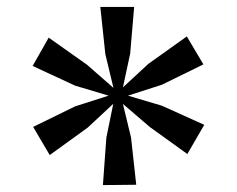

<svg xmlns="http://www.w3.org/2000/svg" viewBox="-20 -845 686 556"><path d="M278 -309 288 -446.5 308 -544.5 234 -475.5 124 -396 76 -477.5 197.5 -537 294.5 -568 197.5 -597 74.5 -654 121 -736 232 -657.5 308.5 -590.5 285 -688.5 270.5 -825H368.5L357 -690L336 -592L409.5 -660L521 -739.5L569 -658.5L448.5 -599.5L350.5 -568L448.5 -539L571.5 -483.5L522.5 -399L413.5 -477.5L336 -544L359.5 -446.5L374.5 -310Z"/></svg>

Font: Merriweather Medium
Style: Regular
Weight: 500
Version: Version 2.100